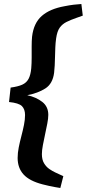

<svg xmlns="http://www.w3.org/2000/svg" viewBox="-20 -738 433 958"><path d="M281 200Q269 198 254.5 195.5Q240 193 224.5 189.5Q209 186 193 182Q127 165 97.5 132.5Q68 100 68 50Q68 25 73.5 -2.5Q79 -30 86.5 -58.5Q94 -87 99.5 -114Q105 -141 105 -164Q105 -193 89.5 -208.5Q74 -224 25 -229L33 -301Q70 -306 91 -315.5Q112 -325 122.5 -344.5Q133 -364 136 -398Q138 -422 138 -450.5Q138 -479 138 -506.5Q138 -534 140 -555Q148 -623 188.5 -658.5Q229 -694 302 -707Q327 -712 347.5 -714.5Q368 -717 386 -718L393 -660L362 -649Q333 -639 312 -628.5Q291 -618 278 -600Q265 -582 260 -546Q257 -525 256 -501.5Q255 -478 254.5 -455Q254 -432 253 -411.5Q252 -391 250 -375Q243 -320 206 -296.5Q169 -273 116 -263Q161 -253 191 -229.5Q221 -206 221 -165Q221 -147 216 -121.5Q211 -96 205 -68Q199 -40 194 -14Q189 12 189 31Q189 59 200 77Q211 95 226.5 105.5Q242 116 255 122L296 141Z"/></svg>

Font: Rasa
Style: Bold Italic
Weight: 700
Italic angle: -7.10001°
Designer: Anna Giedrys (Yrsa+Rasa design), David Brezina (Yrsa art-direction, Rasa art-direction, design)
Foundry: Rosetta Type Foundry
Version: Version 2.004